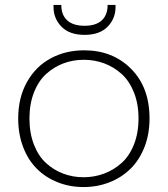

<svg xmlns="http://www.w3.org/2000/svg" viewBox="-20 -755 685 783"><path d="M589.8 -272Q589.8 -208 569.1 -155Q548.3 -102.1 512.2 -66.7Q476.1 -31.2 426.8 -11.7Q377.4 7.8 320.8 7.8Q264.2 7.8 215.1 -11.7Q166 -31.2 130.4 -66.7Q94.7 -102.1 74.5 -155Q54.2 -208 54.2 -272Q54.2 -356.4 89.8 -420.2Q125.5 -483.9 186.3 -516.8Q247.1 -549.8 323.2 -549.8Q439.5 -549.8 514.6 -474.4Q589.8 -398.9 589.8 -272ZM118.7 -378.4Q100.1 -331.5 100.1 -272Q100.1 -212.4 118.4 -165.3Q136.7 -118.2 168 -89.8Q199.2 -61.5 238 -46.9Q276.9 -32.2 320.8 -32.2Q364.7 -32.2 404.1 -46.9Q443.4 -61.5 475.3 -89.8Q507.3 -118.2 526.1 -165.3Q544.9 -212.4 544.9 -272Q544.9 -331.5 526.1 -378.4Q507.3 -425.3 475.8 -453.6Q444.3 -481.9 405 -496.6Q365.7 -511.2 321.8 -511.2Q277.8 -511.2 238.8 -496.6Q199.7 -481.9 168.5 -453.6Q137.2 -425.3 118.7 -378.4ZM451.2 -726.1Q451.2 -679.2 418.7 -646Q386.2 -612.8 325.2 -612.8Q263.2 -612.8 230.7 -646.2Q198.2 -679.7 198.2 -727.1V-734.9H230Q230 -693.8 254.2 -671.9Q278.3 -649.9 325.2 -649.9Q371.1 -649.9 395 -671.9Q418.9 -693.8 418.9 -734.9H451.2Z"/></svg>

Font: SVN-Poppins ExtraLight
Style: Regular
Weight: 200
Designer: Ninad Kale (Devanagari), Jonny Pinhorn (Latin)
Foundry: Indian Type Foundry
Version: Version 3.002 2017